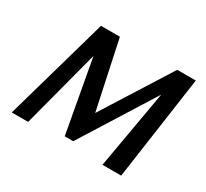

<svg xmlns="http://www.w3.org/2000/svg" viewBox="-134 -857 1132 1056"><g transform="rotate(30 432.0 -329.0)"><path d="M714 -658H832L738 0H619L706 -496L415 -32H361L277 -494L147 0H43L230 -658H350L442 -227Z"/></g></svg>

Font: EauTest
Style: Bold Italic
Weight: 700
Italic angle: -12°
Designer: Christian Thalmann (Catharsis Fonts)
Version: Version 0.001;PS 000.001;hotconv 1.0.88;makeotf.lib2.5.64775